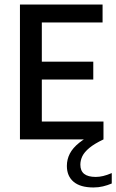

<svg xmlns="http://www.w3.org/2000/svg" viewBox="-20 -615 513 847"><path d="M68 0V-595H432.5V-516H164.5V-79H436.5V0ZM139.5 -264V-343H391.5V-264ZM392.5 212Q334.5 212 304.8 187Q275 162 275 117Q275 88 288 62.8Q301 37.5 329.8 14.5Q358.5 -8.5 406 -31L436.5 0Q396.5 19 374.2 37.5Q352 56 343.2 74.2Q334.5 92.5 334.5 111.5Q334.5 138.5 351.2 152Q368 165.5 402.5 165.5Q418 165.5 435 161.5Q452 157.5 473 148.5V194.5Q454 202.5 434.2 207.2Q414.5 212 392.5 212Z"/></svg>

Font: Encode Sans SC Condensed Medium
Style: Regular
Weight: 500
Width: 3
Designer: Multiple Designers
Foundry: Impallari Type
Version: Version 3.002